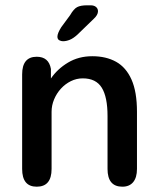

<svg xmlns="http://www.w3.org/2000/svg" viewBox="-20 -699 584 724"><path d="M441.5 5Q385.5 5 385.5 -62V-261.5Q385.5 -333 363.8 -368.2Q342 -403.5 292 -403.5Q268.5 -403.5 247.2 -393Q226 -382.5 209.8 -364.8Q193.5 -347 184 -324.2Q174.5 -301.5 174.5 -277.5V-62Q174.5 5 118.5 5Q63.5 5 63.5 -62V-418.5Q63.5 -485 118.5 -485Q164 -485 172 -439V-403Q196.5 -439 236.5 -463Q276.5 -487 328 -487Q380 -487 417.8 -466Q455.5 -445 476 -398.8Q496.5 -352.5 496.5 -277.5V-62Q496.5 -29.5 482.2 -12.2Q468 5 441.5 5ZM217.5 -543.5Q210.5 -543.5 203.5 -547.2Q196.5 -551 196.5 -561Q196.5 -573.5 211 -596.5L244.5 -642Q258 -665.5 271 -672.2Q284 -679 308.5 -679H321.5Q334.5 -679 342 -672.8Q349.5 -666.5 349.5 -656.5Q349.5 -642.5 333 -627.5L271.5 -568Q256 -554 242.8 -548.8Q229.5 -543.5 217.5 -543.5Z"/></svg>

Font: Sono Medium
Style: Regular
Weight: 500
Designer: Tyler Finck
Foundry: Tyler Finck
Version: Version 2.112